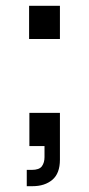

<svg xmlns="http://www.w3.org/2000/svg" viewBox="-20 -502 306 660"><path d="M72 138V82H89Q115 82 124 69.5Q133 57 133 38V0H81V-114H186V47Q186 94 160 116Q134 138 92 138ZM80 -368V-482H186V-368Z"/></svg>

Font: BDO Grotesk
Style: Regular
Weight: 400
Designer: Deni Anggara
Foundry: Lokal Container
Version: Version 2.000